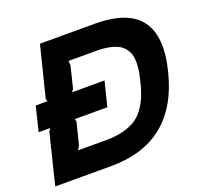

<svg xmlns="http://www.w3.org/2000/svg" viewBox="-137 -963 1164 1116"><g transform="rotate(-20 444.5 -405.0)"><path d="M693.8 -404.8Q702.1 -438 706.3 -464.4Q710.4 -490.7 710.4 -517.8Q710.4 -544.9 704.1 -565.4Q697.8 -585.9 683.6 -604.2Q669.4 -622.6 647.2 -634.3Q625 -646 591.1 -652.6Q557.1 -659.2 513.2 -659.2H341.8L344.2 -631.8L311 -497.1L297.9 -481H500L461.9 -329.1H261.2L265.1 -313L231.9 -179.2L216.8 -151.9H392.1Q452.6 -151.9 499.5 -164.6Q546.4 -177.2 577.4 -198.2Q608.4 -219.2 631.6 -253.2Q654.8 -287.1 668.5 -322Q682.1 -356.9 693.8 -404.8ZM865.2 -404.8Q766.6 0 365.2 0H20L97.2 -313L109.9 -329.1H37.1L74.2 -481H147L142.1 -497.1L220.2 -810.1H560.1Q966.3 -810.1 865.2 -404.8Z"/></g></svg>

Font: Sinkin Sans 700 Bold Italic
Style: Bold Italic
Weight: 700
Italic angle: -112°
Designer: Keith Bates
Foundry: K-Type
Version: Sinkin Sans (version 1.0)  by Keith Bates   •   © 2014   www